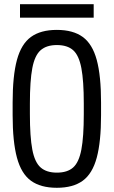

<svg xmlns="http://www.w3.org/2000/svg" viewBox="-20 -882 540 912"><path d="M250 10Q173 10 127 -23.5Q81 -57 60.5 -133Q40 -209 40 -335V-395Q40 -522 60.5 -597.5Q81 -673 127 -706.5Q173 -740 250 -740Q327 -740 373 -706.5Q419 -673 439.5 -597.5Q460 -522 460 -395V-335Q460 -209 439.5 -133Q419 -57 373 -23.5Q327 10 250 10ZM250 -62Q300 -62 327.5 -86.5Q355 -111 366.5 -171.5Q378 -232 378 -340V-390Q378 -498 366.5 -558.5Q355 -619 327.5 -643.5Q300 -668 250 -668Q201 -668 173 -643.5Q145 -619 133.5 -558.5Q122 -498 122 -390V-340Q122 -232 133.5 -171.5Q145 -111 173 -86.5Q201 -62 250 -62ZM75 -798V-862H425V-798Z"/></svg>

Font: M PLUS Code Latin
Style: Regular
Weight: 400
Designer: Coji Morishita
Foundry: UNDERFOREST DESIGN
Version: Version 1.002; ttfautohint (v1.8.3)